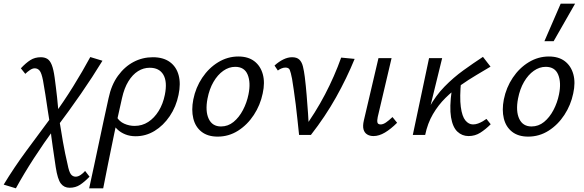

<svg xmlns="http://www.w3.org/2000/svg" viewBox="-78 -731 3164 1040"><path d="M299 286Q269 286 251.5 263Q234 240 224 175Q217 125 208 66.5Q199 8 194 -49Q187 -92 180.5 -134.5Q174 -177 168 -217.5Q162 -258 155 -295Q147 -336 136.5 -348.5Q126 -361 110 -361Q98 -361 84 -351.5Q70 -342 59 -331L35 -361Q62 -390 86.5 -405.5Q111 -421 143 -421Q164 -421 178.5 -412Q193 -403 202.5 -379Q212 -355 218 -311Q221 -287 224.5 -260.5Q228 -234 231 -205.5Q234 -177 236.5 -149Q239 -121 241 -95Q252 -25 263 37.5Q274 100 288 159Q296 200 306 213Q316 226 332 226Q345 226 359 216.5Q373 207 383 195L407 226Q380 254 355.5 270Q331 286 299 286ZM8 289 -58 269Q-3 178 64 87Q131 -4 201 -98L219 -38Q159 44 105.5 126.5Q52 209 8 289ZM228 -40 209 -101Q267 -180 318.5 -263Q370 -346 411 -422L477 -402Q424 -315 360 -222.5Q296 -130 228 -40Z M405 289Q419 225 432 164.5Q445 104 457.5 44.5Q470 -15 483 -75.5Q496 -136 510 -199Q525 -271 561 -320.5Q597 -370 645.5 -395.5Q694 -421 750 -421Q806 -421 841.5 -395.5Q877 -370 889.5 -324Q902 -278 889 -217Q876 -153 841.5 -102Q807 -51 759.5 -22Q712 7 657 7Q626 7 601 -3Q576 -13 558.5 -29.5Q541 -46 532 -66L554 -98Q568 -73 595 -61Q622 -49 651 -49Q692 -49 725 -70.5Q758 -92 781.5 -130Q805 -168 815 -218Q829 -288 807 -326Q785 -364 733 -364Q699 -364 669.5 -345.5Q640 -327 617.5 -290.5Q595 -254 583 -200Q569 -137 559 -92.5Q549 -48 541.5 -10.5Q534 27 525.5 67.5Q517 108 506.5 160.5Q496 213 481 289Z M1101 9Q1047 9 1013.5 -17.5Q980 -44 969 -89.5Q958 -135 969 -192Q982 -257 1017.5 -310Q1053 -363 1104 -394Q1155 -425 1213 -425Q1266 -425 1299.5 -399.5Q1333 -374 1345.5 -329Q1358 -284 1345 -225Q1332 -162 1297 -108.5Q1262 -55 1211.5 -23Q1161 9 1101 9ZM1119 -46Q1157 -46 1187 -70.5Q1217 -95 1238 -135Q1259 -175 1268 -220Q1281 -284 1263.5 -326.5Q1246 -369 1196 -369Q1162 -369 1131.5 -347.5Q1101 -326 1078.5 -287.5Q1056 -249 1046 -197Q1033 -129 1052.5 -87.5Q1072 -46 1119 -46Z M1542 0Q1538 -38 1533.5 -80.5Q1529 -123 1524 -164.5Q1519 -206 1513.5 -242Q1508 -278 1504 -304Q1497 -340 1491.5 -352.5Q1486 -365 1468 -365Q1458 -365 1447 -360.5Q1436 -356 1427 -349L1409 -376Q1432 -397 1456.5 -409Q1481 -421 1504 -421Q1530 -421 1543.5 -408Q1557 -395 1563 -370.5Q1569 -346 1573 -314Q1579 -265 1583 -215.5Q1587 -166 1590.5 -117Q1594 -68 1595 -19L1561 -25Q1631 -121 1682.5 -219.5Q1734 -318 1770 -419L1843 -412Q1800 -307 1742 -203.5Q1684 -100 1606 0Z M1945 6Q1925 6 1910.5 -3Q1896 -12 1891 -30.5Q1886 -49 1893 -79L1972 -416H2043L1968 -97Q1964 -78 1966.5 -67.5Q1969 -57 1984 -57Q1997 -57 2012.5 -67.5Q2028 -78 2048 -97L2073 -66Q2039 -32 2007 -13Q1975 6 1945 6Z M2198 0Q2212 -85 2247 -149Q2282 -213 2330 -262Q2378 -311 2432 -350Q2486 -389 2538 -423L2579 -370Q2544 -349 2502.5 -324.5Q2461 -300 2417.5 -269.5Q2374 -239 2335 -200.5Q2296 -162 2267 -112.5Q2238 -63 2225 0ZM2158 0 2246 -416H2317L2215 0ZM2460 6Q2425 6 2399.5 -18Q2374 -42 2365 -96Q2356 -150 2369 -243L2420 -296Q2411 -204 2418 -152Q2425 -100 2443 -78.5Q2461 -57 2484 -57Q2498 -57 2511.5 -62Q2525 -67 2537 -74Q2549 -81 2557 -87L2580 -58Q2552 -30 2523.5 -12Q2495 6 2460 6Z M2783 9Q2729 9 2695.5 -17.5Q2662 -44 2651 -89.5Q2640 -135 2651 -192Q2664 -257 2699.5 -310Q2735 -363 2786 -394Q2837 -425 2895 -425Q2948 -425 2981.5 -399.5Q3015 -374 3027.5 -329Q3040 -284 3027 -225Q3014 -162 2979 -108.5Q2944 -55 2893.5 -23Q2843 9 2783 9ZM2801 -46Q2839 -46 2869 -70.5Q2899 -95 2920 -135Q2941 -175 2950 -220Q2963 -284 2945.5 -326.5Q2928 -369 2878 -369Q2844 -369 2813.5 -347.5Q2783 -326 2760.5 -287.5Q2738 -249 2728 -197Q2715 -129 2734.5 -87.5Q2754 -46 2801 -46ZM2871 -508 2959 -711H3037L2921 -508Z"/></svg>

Font: Ysabeau Infant Medium
Style: Italic
Weight: 500
Italic angle: -12°
Designer: Christian Thalmann (Catharsis Fonts)
Version: Version 2.001;gftools[0.9.30]; featfreeze: ss01,ss02,lnum